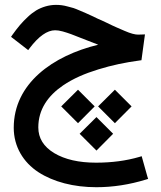

<svg xmlns="http://www.w3.org/2000/svg" viewBox="-20 -471 671 798"><path d="M388.2 -285.2C199.2 -239.3 37.1 -124 37.1 60.1C37.1 138.2 76.7 203.6 139.6 244.6C202.1 285.2 286.6 307.1 380.4 307.1C449.2 307.1 518.1 296.4 586.4 275.4L595.7 272.5L592.8 263.7L568.8 178.2L559.1 181.2C503.9 197.3 443.8 205.1 379.4 205.1C307.6 205.1 250 191.9 205.6 165.5C161.1 138.7 139.2 103 139.2 58.6C139.2 -16.6 179.7 -73.2 241.7 -115.7C284.2 -144.5 331.5 -165 388.7 -182.6C445.8 -200.2 499.5 -211.4 560.5 -219.7L567.9 -220.7L582.5 -328.1L570.8 -327.6C564.9 -327.1 559.1 -327.1 553.7 -327.1C541.5 -327.1 523.4 -331.5 497.6 -342.8C484.4 -348.1 473.1 -353 463.9 -357.4C454.6 -361.3 441.4 -367.7 424.3 -376C407.2 -384.3 395 -389.6 387.7 -392.6C384.3 -394 376 -398.4 362.3 -404.8C348.6 -411.1 339.8 -415 335.4 -417C331.1 -418.9 322.8 -422.4 311.5 -427.2C300.3 -432.1 291.5 -435.5 285.6 -437.5C279.3 -439 271.5 -441.4 262.2 -443.8C243.2 -449.2 228.5 -450.7 212.4 -450.7C182.6 -450.7 153.8 -441.4 130.4 -427.7C118.7 -420.4 106.9 -411.6 95.2 -400.4C71.3 -378.4 53.2 -356.4 31.2 -325.7L25.9 -317.9L97.2 -262.7L103 -270.5C140.6 -320.3 176.3 -345.2 209 -345.2C217.8 -345.2 228.5 -343.8 240.7 -340.3C252.9 -336.9 264.6 -333 275.4 -329.1C286.1 -325.2 307.1 -316.9 337.9 -304.7C351.6 -299.3 368.2 -293 388.2 -285.2ZM450.2 85 380.9 15.6 311 85 380.9 154.8ZM526.9 -28.8 457.5 -98.1 387.7 -28.8 457.5 41ZM373.5 -28.8 304.2 -98.1 234.4 -28.8 304.2 41Z"/></svg>

Font: Samim Medium
Style: Regular
Weight: 500
Foundry: DejaVu fonts team - Redesigned by Saber Rastikerdar
Version: Version 4.0.5